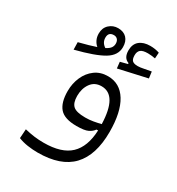

<svg xmlns="http://www.w3.org/2000/svg" viewBox="-193 -714 971 1056"><g transform="rotate(30 293.0 -186.0)"><path d="M206.5 223.1Q174.8 223.1 142.1 218.3Q109.4 213.4 83 202.6L86.9 144.5Q119.6 152.3 147.9 156Q176.3 159.7 208 159.7Q321.3 159.7 375.5 108.2Q429.7 56.6 434.1 -48.8L423.8 -48.3Q412.6 -31.7 390.6 -21Q368.7 -10.3 318.4 -10.3Q241.7 -10.3 211.2 -45.4Q180.7 -80.6 180.7 -152.8Q180.7 -201.2 199 -242.7Q217.3 -284.2 251.5 -309.3Q285.6 -334.5 333 -334.5Q409.2 -334.5 451.2 -266.4Q493.2 -198.2 493.2 -72.8Q493.2 74.2 422.9 148.7Q352.5 223.1 206.5 223.1ZM434.1 -88.9Q428.7 -269 330.1 -269Q286.6 -269 262.9 -236.1Q239.3 -203.1 239.3 -156.2Q239.3 -111.8 259.8 -93.3Q280.3 -74.7 336.4 -74.7Q362.8 -74.7 386.7 -78.9Q410.6 -83 434.1 -88.9ZM95.2 -366.2 94.2 -413.1Q162.1 -430.2 201.2 -443.8Q187.5 -455.1 179 -472.7Q170.4 -490.2 170.4 -512.7Q170.4 -548.3 193.6 -569.8Q216.8 -591.3 249.5 -591.3Q284.2 -591.3 304 -570.6Q323.7 -549.8 323.7 -513.2Q323.7 -461.4 270.3 -429.2Q216.8 -397 95.2 -366.2ZM353 -395.5 348.6 -435.5 394 -447.3V-453.1Q358.4 -465.3 358.4 -513.7Q358.4 -553.7 383.3 -574.5Q408.2 -595.2 451.2 -595.2Q482.4 -595.2 509.3 -585.9L506.8 -548.3Q495.1 -550.3 483.6 -551.8Q472.2 -553.2 460 -553.2Q426.8 -553.2 413.8 -541.7Q400.9 -530.3 400.9 -507.8Q400.9 -482.9 411.1 -473.4Q421.4 -463.9 445.3 -463.9Q460.4 -463.9 483.4 -468.8Q506.3 -473.1 527.8 -477.1L533.2 -436ZM242.2 -460.9Q264.2 -472.7 272 -484.4Q279.8 -496.1 279.8 -510.3Q279.8 -527.3 271 -536.9Q262.2 -546.4 248 -546.4Q213.4 -546.4 213.4 -511.2Q213.4 -479.5 242.2 -460.9Z"/></g></svg>

Font: CaskaydiaMono NF Light
Style: Regular
Weight: 300
Designer: Aaron Bell
Foundry: Saja Typeworks
Version: Version 2111.001; ttfautohint (v1.8.4);Nerd Fonts 3.1.1